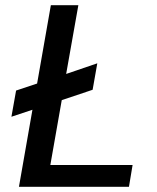

<svg xmlns="http://www.w3.org/2000/svg" viewBox="-20 -720 604 740"><path d="M53 0 105 -297 24 -270 42 -371 123 -398 176 -700H282L235 -435L355 -476L337 -374L218 -334L174 -84H491L477 0Z"/></svg>

Font: DeepMind Sans Medium
Style: Italic
Weight: 500
Italic angle: -10°
Designer: Jonny Pinhorn / Modifications: Colophon Foundry
Foundry: Colophon Foundry
Version: Version 1.002; ttfautohint (v1.8.2)